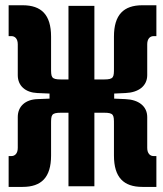

<svg xmlns="http://www.w3.org/2000/svg" viewBox="-20 -716 626 738"><path d="M13.2 2.4H66.9C138.7 2.4 176.3 -33.7 176.3 -118.2V-238.3C176.3 -273.9 176.3 -282.7 214.4 -282.7H243.2V0H342.8V-282.7H379.9C418 -282.7 418 -273.9 418 -238.3V-118.2C418 -33.7 455.6 2.4 527.3 2.4H581.1V-116.2H569.8C557.6 -116.2 545.9 -125.5 545.9 -147.5V-266.1C545.9 -308.1 512.2 -333 462.4 -335L418.9 -336.9V-356.4L462.4 -358.4C512.2 -360.4 545.9 -385.3 545.9 -427.2V-545.9C545.9 -567.9 557.6 -577.1 569.8 -577.1H581.1V-695.8H527.3C455.6 -695.8 418 -659.7 418 -575.2V-455.1C418 -419.4 418 -410.6 379.9 -410.6H342.8V-693.4H243.2V-410.6H214.4C176.3 -410.6 176.3 -419.4 176.3 -455.1V-575.2C176.3 -659.7 138.7 -695.8 66.9 -695.8H13.2V-577.1H24.4C36.6 -577.1 48.3 -567.9 48.3 -545.9V-427.2C48.3 -385.3 78.6 -360.4 123.5 -358.4L170.4 -356.4V-336.9L123.5 -335C78.6 -333.5 48.3 -308.1 48.3 -266.1V-147.5C48.3 -125.5 36.6 -116.2 24.4 -116.2H13.2Z"/></svg>

Font: Cascadia Mono NF
Style: Bold
Weight: 700
Monospace: yes
Designer: Aaron Bell
Foundry: Saja Typeworks
Version: Version 2404.023